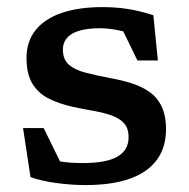

<svg xmlns="http://www.w3.org/2000/svg" viewBox="-20 -524 546 554"><path d="M275 -503.5Q314 -503.5 348.2 -498.2Q382.5 -493 422.5 -480L435.5 -349.5H376.5L317 -472L385 -418Q354 -430 324 -436.2Q294 -442.5 269.5 -442.5Q215.5 -442.5 188.5 -426.8Q161.5 -411 161.5 -381Q161.5 -352.5 178.5 -337.5Q195.5 -322.5 226.2 -314.5Q257 -306.5 298.5 -298.5Q330 -293 358.8 -284Q387.5 -275 410.2 -259.5Q433 -244 446 -217.5Q459 -191 459 -150.5Q459 -99 432.8 -63Q406.5 -27 355 -8.5Q303.5 10 226.5 10Q185.5 10 141.8 4Q98 -2 68 -13L46.5 -154.5H106L173 -18L107 -69.5Q125 -63.5 144 -59.8Q163 -56 182 -54.8Q201 -53.5 219 -53.5Q286.5 -53.5 318.8 -72Q351 -90.5 351 -128Q351 -154 337.8 -168.5Q324.5 -183 301.8 -191Q279 -199 250.5 -204Q222 -209 191 -215.5Q150 -224.5 119.5 -240.2Q89 -256 72.8 -283.8Q56.5 -311.5 56.5 -357Q56.5 -404.5 82.8 -437.2Q109 -470 158.2 -486.8Q207.5 -503.5 275 -503.5Z"/></svg>

Font: Newsreader 9pt Medium
Style: Regular
Weight: 500
Designer: Hugues Gentile
Foundry: Production Type
Version: Version 1.003